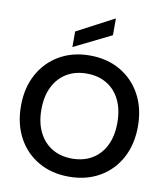

<svg xmlns="http://www.w3.org/2000/svg" viewBox="-101 -1035 976 1130"><g transform="rotate(10 387.0 -470.0)"><path d="M387 12Q284 12 205 -33.5Q126 -79 82 -160.5Q38 -242 38 -350Q38 -457 82 -538.5Q126 -620 205 -666Q284 -712 387 -712Q491 -712 570 -666Q649 -620 693 -538.5Q737 -457 737 -350Q737 -242 693 -160.5Q649 -79 570 -33.5Q491 12 387 12ZM387 -96Q456 -96 507 -126.5Q558 -157 586 -214Q614 -271 614 -350Q614 -429 586 -486Q558 -543 507 -573.5Q456 -604 387 -604Q319 -604 268 -573.5Q217 -543 188.5 -486Q160 -429 160 -350Q160 -271 188.5 -214Q217 -157 268 -126.5Q319 -96 387 -96ZM276 -743V-836L496 -952H499V-853Z"/></g></svg>

Font: DM Sans 36pt SemiBold
Style: Regular
Weight: 600
Designer: Colophon Foundry, Jonny Pinhorn
Foundry: Colophon Foundry
Version: Version 4.004;gftools[0.9.30]